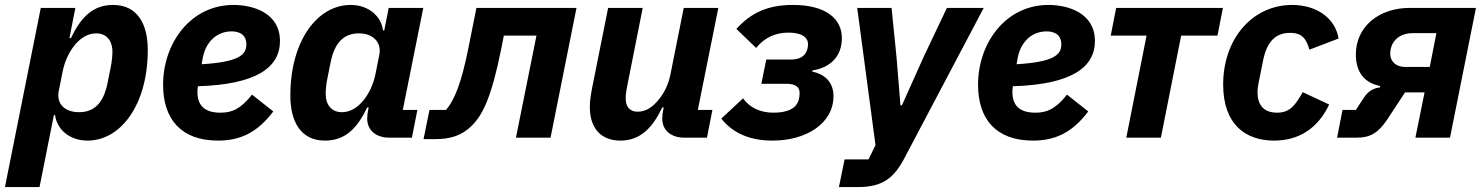

<svg xmlns="http://www.w3.org/2000/svg" viewBox="-46 -557 6007 777"><path d="M-26 200H114L172 -91H177C184 -34 235 12 308 12C442 12 552 -132 552 -355C552 -460 510 -537 412 -537C330 -537 282 -488 241 -403H235L259 -525H119ZM274 -103C216 -103 181 -137 192 -190L208 -270C216 -309 234 -347 256 -374C277 -400 307 -422 343 -422C384 -422 409 -394 409 -347C409 -331 406 -304 403 -290L389 -220C373 -141 336 -103 274 -103Z M836 12C926 12 995 -20 1060 -106L974 -174C927 -115 892 -101 846 -101C777 -101 753 -135 753 -185C753 -190 753 -196 755 -208C990 -215 1087 -283 1087 -391C1087 -505 978 -537 899 -537C725 -537 614 -382 614 -214C614 -75 687 12 836 12ZM891 -430C916 -430 951 -422 951 -377C951 -335 920 -306 770 -297L774 -320C786 -388 832 -430 891 -430Z M1621 0 1643 -112H1584L1667 -525H1527L1509 -434H1504C1497 -491 1446 -537 1373 -537C1239 -537 1129 -393 1129 -170C1129 -65 1171 12 1269 12C1351 12 1399 -37 1440 -122H1446L1443 -107C1442 -102 1440 -88 1440 -77C1440 -28 1478 0 1528 0ZM1338 -103C1297 -103 1272 -131 1272 -178C1272 -194 1275 -221 1278 -235L1292 -305C1308 -384 1345 -422 1407 -422C1465 -422 1499 -384 1489 -335L1473 -255C1465 -216 1447 -178 1425 -151C1404 -125 1374 -103 1338 -103Z M1668 6H1715C1775 6 1822 -7 1864 -49C1907 -92 1943 -162 1983 -362L1993 -413H2125L2042 0H2182L2287 -525H1882L1849 -360C1821 -220 1793 -152 1759 -112H1692Z M2415 -525 2350 -200C2345 -173 2341 -150 2341 -124C2341 -38 2386 12 2465 12C2545 12 2595 -40 2634 -122H2640L2637 -107C2636 -102 2634 -88 2634 -77C2634 -28 2672 0 2722 0H2815L2837 -112H2778L2861 -525H2721L2667 -255C2659 -215 2642 -181 2619 -153C2596 -125 2569 -105 2535 -105C2501 -105 2486 -126 2486 -160C2486 -175 2489 -194 2493 -213L2555 -525Z M3081 12C3216 12 3327 -57 3327 -168C3327 -223 3293 -257 3241 -267L3242 -272C3318 -284 3361 -332 3361 -403C3361 -479 3299 -537 3163 -537C3062 -537 2994 -506 2934 -440L3014 -363C3048 -405 3092 -425 3145 -425C3200 -425 3224 -405 3224 -378C3224 -371 3223 -364 3221 -357C3212 -326 3186 -316 3153 -316H3055L3035 -218H3137C3175 -218 3190 -203 3190 -181C3190 -173 3189 -163 3187 -155C3178 -119 3143 -101 3084 -101C3028 -101 2987 -123 2961 -159L2873 -77C2919 -19 2987 12 3081 12Z M3692 -327 3604 -131H3598L3582 -327L3562 -525H3423L3497 30L3469 88H3372L3349 200H3427C3527 200 3572 162 3613 85L3935 -525H3786Z M4134 12C4224 12 4293 -20 4358 -106L4272 -174C4225 -115 4190 -101 4144 -101C4075 -101 4051 -135 4051 -185C4051 -190 4051 -196 4053 -208C4288 -215 4385 -283 4385 -391C4385 -505 4276 -537 4197 -537C4023 -537 3912 -382 3912 -214C3912 -75 3985 12 4134 12ZM4189 -430C4214 -430 4249 -422 4249 -377C4249 -335 4218 -306 4068 -297L4072 -320C4084 -388 4130 -430 4189 -430Z M4512 0H4652L4734 -413H4881L4903 -525H4471L4449 -413H4594Z M5110 12C5210 12 5287 -37 5333 -134L5226 -184C5197 -134 5176 -101 5122 -101C5067 -101 5043 -134 5043 -183C5043 -197 5045 -211 5048 -225L5066 -314C5081 -388 5116 -424 5175 -424C5226 -424 5241 -397 5253 -356L5371 -401C5358 -483 5283 -537 5183 -537C5024 -537 4904 -402 4904 -215C4904 -52 4996 12 5110 12Z M5365 0H5446C5499 0 5532 -19 5569 -75L5640 -183H5719L5682 0H5822L5927 -525H5659C5533 -525 5441 -448 5441 -337C5441 -261 5479 -221 5539 -209L5538 -203C5514 -201 5491 -188 5475 -164L5441 -112H5387ZM5767 -423 5740 -286H5641C5602 -286 5580 -310 5580 -339C5580 -346 5581 -353 5582 -358C5591 -400 5626 -423 5672 -423Z"/></svg>

Font: LVC Sans
Style: Bold Italic
Weight: 700
Italic angle: -11.31°
Designer: Mike Abbink, Paul van der Laan, Pieter van Rosmalen
Foundry: Bold Monday
Version: Version 3.0